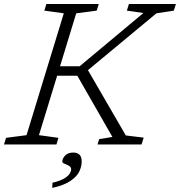

<svg xmlns="http://www.w3.org/2000/svg" viewBox="-45 -727 905 966"><path d="M588 -45.5 678 -34.5 667 0H445.5L454 -27L520.5 -38L344 -346H242.5L151 -47L249 -33.5L239 0H-25L-14.5 -33.5L88.5 -47L276 -660L178 -673.5L188.5 -707H452L441.5 -673.5L338.5 -660L257 -393.5H355.5L676.5 -661.5L593.5 -673.5L603.5 -707H840L829.5 -673.5L742 -660L397.5 -374ZM268.5 86Q268.5 70.5 282.8 55.5Q297 40.5 324 40.5Q343 40.5 354.5 51Q366 61.5 366 86Q366 109.5 354.5 134.8Q343 160 311.2 182.2Q279.5 204.5 218 218.5L219 192.5Q258.5 183 278.8 170.5Q299 158 306 146Q313 134 313 125.5Q313 113.5 302 107.2Q291 101 279.8 96.8Q268.5 92.5 268.5 86Z"/></svg>

Font: Newsreader 6pt Light
Style: Italic
Weight: 300
Italic angle: -17°
Designer: Hugues Gentile
Foundry: Production Type
Version: Version 1.003; ttfautohint (v1.8.3)